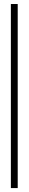

<svg xmlns="http://www.w3.org/2000/svg" viewBox="-20 -770 142 954"><path d="M34 164.5V-750H68V164.5Z"/></svg>

Font: Imbue Thin 10pt
Style: Regular
Weight: 400
Version: Version 1.102